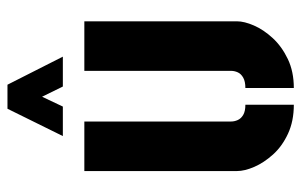

<svg xmlns="http://www.w3.org/2000/svg" viewBox="-170 -652 826 527"><g transform="rotate(-90 243.5 -388.0)"><path d="M134 -629 209 -781H275L352 -629H270L242 -686L215 -629ZM266 5V-128Q284 -128 294.5 -134Q305 -140 309 -149Q313 -158 313 -167V-570H449V-151Q449 -131 437.5 -104.5Q426 -78 403 -53Q380 -28 345.5 -11.5Q311 5 266 5ZM220 5Q175 5 140.5 -11Q106 -27 83.5 -52Q61 -77 49.5 -103.5Q38 -130 38 -151V-570H174V-167Q174 -158 178 -149Q182 -140 192 -134Q202 -128 220 -128Z"/></g></svg>

Font: Stick No Bills ExtraLight ExtraBold
Style: Regular
Weight: 800
Version: Version 2.000